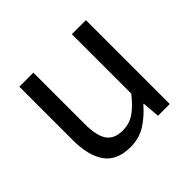

<svg xmlns="http://www.w3.org/2000/svg" viewBox="-136 -704 879 879"><g transform="rotate(-45 303.5 -265.0)"><path d="M250 13Q164 13 124.5 -41Q85 -95 85 -199V-543H176V-210Q176 -134 200 -100Q224 -66 278 -66Q320 -66 353 -87.5Q386 -109 425 -158V-543H516V0H440L433 -85H430Q392 -41 349 -14Q306 13 250 13Z"/></g></svg>

Font: SpoqaHanSansJP-Regular
Style: Regular
Weight: 400
Designer: [Source Han Sans]
Ryoko NISHIZUKA  (kana & ideographs); Paul D. Hunt (Latin, Greek & Cyrillic); Wenlong ZHANG  (bopomofo
Foundry: Spoqa (http://bi.spoqa.com)
Version: Version 1.002.20150607